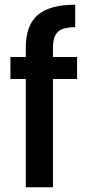

<svg xmlns="http://www.w3.org/2000/svg" viewBox="-20 -792 372 812"><path d="M306 -458H204V0H89V-458H24V-551H89V-590Q89 -685 139.5 -728.5Q190 -772 298 -772V-677Q246 -677 225 -657.5Q204 -638 204 -590V-551H306Z"/></svg>

Font: Fz Poppins Med
Style: Regular
Weight: 500
Designer: Ninad Kale (Devanagari), Jonny Pinhorn (Latin)
Foundry: Indian Type Foundry
Version: Vit hóa bi Vntype.Com & FontZin.Com